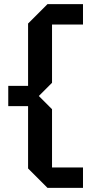

<svg xmlns="http://www.w3.org/2000/svg" viewBox="-20 -770 442 930"><path d="M116 46V-256H20V-354H116V-656L210 -750H382V-651H232V-369L168 -305L232 -241V41H382V140H210Z"/></svg>

Font: Tektur Medium
Style: Regular
Weight: 500
Designer: Adam Jagosz
Foundry: Adam Jagosz
Version: Version 1.005;gftools[0.9.30]